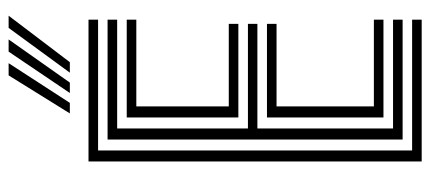

<svg xmlns="http://www.w3.org/2000/svg" viewBox="-306 -726 1032 461"><g transform="rotate(-90 210.5 -496.0)"><path d="M52.8 0V-800H393.2V-777H79.2V-23H393.2V0ZM158.5 -91.8V-371.5H383.2V-348.5H185V-114.8H393.2V-91.8ZM105.5 -45.8V-754.2H393.2V-731.2H132V-417.2H383.2V-394.5H132V-68.8H393.2V-45.8ZM158.5 -440.2V-708.2H393.2V-685.2H185V-463.2H383.2V-440.2ZM168.2 -844.8 259.5 -991.8H288.8L193.5 -844.8ZM266 -844.8 373.5 -991.8H402.8L291.2 -844.8ZM217.2 -844.8 316.5 -991.8H345.8L242.2 -844.8Z"/></g></svg>

Font: Big Shoulders Inline Text Thin ExtraBold
Style: Regular
Weight: 800
Version: Version 2.002